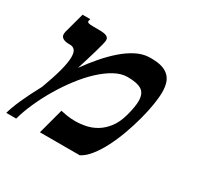

<svg xmlns="http://www.w3.org/2000/svg" viewBox="-122 -691 878 842"><g transform="rotate(30 317.5 -270.0)"><path d="M380.4 -402.3Q348.6 -402.3 314.9 -383.8Q281.2 -365.2 247.8 -334Q214.4 -302.7 183.1 -261.7Q151.9 -220.7 125.5 -176Q99.1 -131.3 78.9 -85.7Q58.6 -40 47.9 0H-2.4Q1.5 -14.2 8.5 -33.4Q15.6 -52.7 25.9 -75.7Q36.1 -98.6 49.1 -124.5Q62 -150.4 77.1 -178.2Q101.1 -243.2 112.1 -285.9Q123 -328.6 123 -354Q123 -378.4 114.3 -388.7Q105.5 -398.9 89.8 -398.9H83.5Q65.9 -398.9 54.4 -405.5Q43 -412.1 43 -426.3Q43 -431.2 44.4 -437L72.3 -540H111.3L108.9 -531.7Q108.4 -530.8 108.4 -528.3Q108.4 -523.4 114.5 -521Q120.6 -518.6 139.2 -518.6H159.7Q170.4 -518.6 180.9 -518.1Q191.4 -517.6 199.7 -515.4Q208 -513.2 212.9 -508.3Q217.8 -503.4 217.8 -494.1Q217.8 -488.3 213.4 -470.2Q209 -452.1 201.9 -428.2Q194.8 -404.3 186.8 -377.7Q178.7 -351.1 171.4 -328.1Q199.2 -367.2 229.5 -402.1Q259.8 -437 290.5 -463.6Q321.3 -490.2 352.3 -506.3Q383.3 -522.5 413.1 -524.4Q418.5 -524.9 423.1 -524.9Q427.7 -524.9 432.1 -524.9Q463.9 -524.9 485.6 -517.6Q507.3 -510.3 520.5 -496.8Q533.7 -483.4 539.3 -463.9Q544.9 -444.3 544.9 -419.9Q544.9 -393.6 538.8 -355.5Q532.7 -317.4 521.2 -274.7Q509.8 -231.9 493.9 -188.2Q478 -144.5 458.5 -106.7Q439 -68.8 416.5 -40.5Q394 -12.2 369.6 0H168L202.6 -128.9Q214.4 -126 233.9 -122.8Q253.4 -119.6 277.3 -119.6Q302.7 -119.6 330.3 -125.2Q357.9 -130.9 383.3 -146.2Q408.7 -161.6 429.4 -188.7Q450.2 -215.8 461.9 -259.3Q474.6 -306.2 474.6 -335Q474.6 -373 451.9 -387.7Q429.2 -402.3 380.4 -402.3Z"/></g></svg>

Font: Arian AMU Serif
Style: Bold Italic
Weight: 700
Italic angle: -15°
Designer: Ruben Hakobyan (Tarumian)
Foundry: Ruben Hakobyan (Tarumian)
Version: Version 1.002